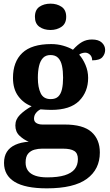

<svg xmlns="http://www.w3.org/2000/svg" viewBox="-20 -790 600 1050"><path d="M236 240Q118 240 60 204.5Q2 169 2 101Q2 65 17.5 40.5Q33 16 63.5 2Q94 -12 137 -15Q110 -26 87 -47.5Q64 -69 64 -104Q64 -137 89 -162Q114 -187 153 -209Q109 -225 80 -264Q51 -303 51 -364Q51 -452 102 -500.5Q153 -549 260 -549Q295 -549 326 -540Q357 -531 379 -518Q405 -547 429 -560.5Q453 -574 483 -574Q519 -574 537 -557Q555 -540 555 -517Q555 -495 540 -477.5Q525 -460 484 -460Q484 -480 472 -491Q460 -502 446 -502Q438 -502 428 -499Q418 -496 413 -491Q433 -469 447.5 -435Q462 -401 462 -364Q462 -288 413 -238.5Q364 -189 260 -189Q249 -189 230 -190Q211 -191 202 -192Q188 -186 177 -172.5Q166 -159 166 -141Q166 -125 179 -117Q192 -109 213 -109H334Q434 -109 480 -68.5Q526 -28 526 44Q526 136 455 188Q384 240 236 240ZM238 180Q297 180 334 168.5Q371 157 388.5 135Q406 113 406 80Q406 48 386 35.5Q366 23 325 23H209Q189 23 168.5 28.5Q148 34 134 50Q120 66 120 99Q120 126 133.5 144Q147 162 173.5 171Q200 180 238 180ZM257 -248Q284 -248 298.5 -262Q313 -276 319 -302.5Q325 -329 325 -365Q325 -402 319 -430Q313 -458 298 -473.5Q283 -489 256 -489Q230 -489 215 -473Q200 -457 193.5 -429Q187 -401 187 -364Q187 -312 202.5 -280Q218 -248 257 -248ZM256.1 -626Q220 -626 195.5 -643.5Q171 -661 171 -698Q171 -736 195.7 -753Q220.5 -770 256.5 -770Q291 -770 316.5 -753Q342 -736 342 -698Q342 -661 316.4 -643.5Q290.8 -626 256.1 -626Z"/></svg>

Font: Noto Serif Kannada
Style: Regular
Weight: 400
Designer: Universal Thirst, Indian Type Foundry and the Monotype Design Team
Foundry: Monotype Imaging Inc.
Version: Version 2.003